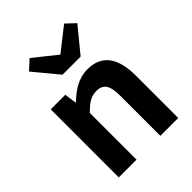

<svg xmlns="http://www.w3.org/2000/svg" viewBox="-238 -987 1117 1117"><g transform="rotate(-45 320.5 -429.0)"><path d="M79 0H225V-385C267 -426 296 -448 342 -448C397 -448 421 -417 421 -331V0H568V-349C568 -490 516 -574 395 -574C319 -574 262 -534 213 -486H209L199 -560H79ZM270 -654H419L543 -805L487 -858L346 -747H342L203 -858L145 -805Z"/></g></svg>

Font: Noto Sans Japanese Bold
Style: Bold
Weight: 700
Designer: Ryoko NISHIZUKA (kana & ideographs); Paul D. Hunt (Latin, Greek & Cyrillic); Wenlong ZHANG (bopomofo); Sandoll Communica
Foundry: Adobe Systems Incorporated
Version: Version 1.000;PS 1;hotconv 1.0.78;makeotf.lib2.5.61930